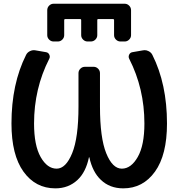

<svg xmlns="http://www.w3.org/2000/svg" viewBox="-20 -1030 964 1038"><path d="M332 -926.8Q327.1 -926.8 327.1 -921.9V-839.8Q327.1 -826.2 316.9 -815.9Q306.6 -805.7 293 -805.7H269.5Q255.9 -805.7 245.6 -815.9Q235.4 -826.2 235.4 -839.8V-974.6Q235.4 -989.3 245.6 -999.5Q255.9 -1009.8 269.5 -1009.8H654.3Q668 -1009.8 678.2 -999.5Q688.5 -989.3 688.5 -974.6V-839.8Q688.5 -826.2 678.2 -815.9Q668 -805.7 654.3 -805.7H630.9Q617.2 -805.7 606.9 -815.9Q596.7 -826.2 596.7 -839.8V-921.9Q596.7 -926.8 591.8 -926.8H509.8Q505.9 -926.8 505.9 -921.9V-839.8Q505.9 -826.2 495.6 -815.9Q485.4 -805.7 470.7 -805.7H453.1Q439.5 -805.7 429.2 -815.9Q418.9 -826.2 418.9 -839.8V-921.9Q418.9 -926.8 414.1 -926.8ZM462.9 -179.7Q462.9 -179.7 461.9 -179.7Q460.9 -179.7 460.9 -179.7Q444.3 -99.6 399.4 -57.6Q350.6 -11.7 279.3 -11.7Q171.9 -11.7 106.9 -102.1Q42 -192.4 42 -362.3Q42 -576.2 121.1 -733.4Q127.9 -747.1 142.6 -753.9Q152.3 -758.8 163.1 -758.8Q168 -758.8 171.9 -757.8L228.5 -748Q241.2 -746.1 246.6 -734.4Q252 -722.7 246.1 -711.9Q164.1 -550.8 164.1 -362.3Q164.1 -244.1 199.7 -181.2Q235.4 -118.2 286.1 -118.2Q335.9 -118.2 370.1 -201.7Q404.3 -285.2 404.3 -454.1V-634.8Q404.3 -648.4 414.6 -658.7Q424.8 -668.9 439.5 -668.9H486.3Q500 -668.9 510.3 -658.7Q520.5 -648.4 520.5 -634.8V-454.1Q520.5 -285.2 554.2 -201.7Q587.9 -118.2 638.7 -118.2Q688.5 -118.2 724.6 -181.2Q760.7 -244.1 760.7 -362.3Q760.7 -550.8 678.7 -711.9Q672.9 -722.7 678.2 -734.4Q683.6 -746.1 696.3 -748L752.9 -757.8Q756.8 -758.8 761.7 -758.8Q772.5 -758.8 782.2 -753.9Q796.9 -747.1 803.7 -733.4Q882.8 -576.2 882.8 -362.3Q882.8 -192.4 817.9 -102.1Q752.9 -11.7 646.5 -11.7Q573.2 -11.7 525.4 -57.6Q480.5 -99.6 462.9 -179.7Z"/></svg>

Font: Gen Jyuu GothicL Medium
Style: Regular
Weight: 500
Designer: [Source Han Sans]
Ryoko NISHIZUKA  (kana & ideographs); Paul D. Hunt (Latin, Greek & Cyrillic); Wenlong ZHANG  (bopomofo
Version: Version 1.002.20150607